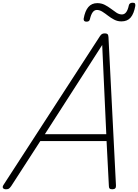

<svg xmlns="http://www.w3.org/2000/svg" viewBox="-61 -1375 1013 1409"><path d="M-17 14Q-33 14 -39 5Q-45 -4 -34 -20L672 -1109Q680 -1121 687.5 -1125.5Q695 -1130 709 -1130Q722 -1130 728 -1124.5Q734 -1119 735 -1103L790 -14Q791 0 784.5 7Q778 14 763 14Q749 14 743.5 8.5Q738 3 738 -10L721 -340H235L21 -9Q11 5 4 9.5Q-3 14 -17 14ZM268 -390H719L689 -1045ZM573 -1216Q551 -1216 553 -1238Q563 -1295 587.5 -1323.5Q612 -1352 653 -1352Q683 -1352 707.5 -1339.5Q732 -1327 753 -1311Q774 -1295 793.5 -1282Q813 -1269 834 -1269Q852 -1269 864.5 -1285Q877 -1301 884 -1334Q888 -1355 912 -1355Q925 -1355 929 -1350Q933 -1345 932 -1332Q922 -1275 898 -1246.5Q874 -1218 830 -1218Q801 -1218 776.5 -1231Q752 -1244 731.5 -1260Q711 -1276 690.5 -1289Q670 -1302 650 -1302Q632 -1302 619.5 -1285.5Q607 -1269 599 -1235Q597 -1225 591 -1220.5Q585 -1216 573 -1216Z"/></svg>

Font: Playwrite CU ExtraLight
Style: Regular
Weight: 250
Designer: Veronika Burian, José Scaglione
Foundry: TypeTogether
Version: Version 1.002